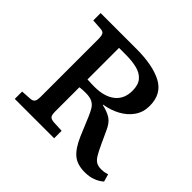

<svg xmlns="http://www.w3.org/2000/svg" viewBox="-168 -897 1107 1107"><g transform="rotate(45 386.0 -343.0)"><path d="M650 14Q589 14 553 -15.5Q517 -45 487 -114L438 -231Q427 -257 415.5 -275.5Q404 -294 384.5 -304Q365 -314 330 -314Q303 -314 282 -311V-114Q282 -86 289.5 -76Q297 -66 322 -64L387 -61V0H66V-60L129 -64Q146 -65 154.5 -74.5Q163 -84 163 -115V-589Q163 -610 157 -622.5Q151 -635 126 -636L66 -640V-700H359Q492 -700 568.5 -659.5Q645 -619 645 -522Q645 -470 618 -431.5Q591 -393 546.5 -369Q502 -345 450 -337V-334Q497 -323 523.5 -305Q550 -287 569 -243L604 -167Q622 -128 635.5 -105.5Q649 -83 665 -74Q681 -65 706 -65Q716 -65 726.5 -66.5Q737 -68 754 -73L767 -27Q744 -7 715.5 3.5Q687 14 650 14ZM341 -374Q422 -374 467.5 -410Q513 -446 513 -513Q513 -561 491 -587Q469 -613 430 -623Q391 -633 340 -633H283V-376Q297 -375 314 -374.5Q331 -374 341 -374Z"/></g></svg>

Font: Literata 7pt Medium
Style: Regular
Weight: 500
Designer: Latin by Veronika Burian and Jose Scaglione. Greek by Irene Vlachou. Cyrillic by Vera Evstafieva.
Foundry: TypeTogether
Version: Version 3.002